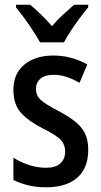

<svg xmlns="http://www.w3.org/2000/svg" viewBox="-20 -786 429 816"><path d="M355 -150Q355 -71 308 -30.5Q261 10 177 10Q134 10 99.5 1.5Q65 -7 37 -21V-116Q64 -98 101 -85.5Q138 -73 176 -73Q216 -73 236.5 -91.5Q257 -110 257 -143Q257 -170 239 -190.5Q221 -211 162 -240Q103 -270 70 -305.5Q37 -341 37 -405Q37 -473 83.5 -511.5Q130 -550 207 -550Q283 -550 351 -512L318 -434Q292 -449 265 -458.5Q238 -468 207 -468Q172 -468 152.5 -452Q133 -436 133 -408Q133 -380 153 -361.5Q173 -343 229 -314Q267 -294 295.5 -272.5Q324 -251 339.5 -222Q355 -193 355 -150ZM150 -606Q133 -638 103.5 -680.5Q74 -723 48 -755V-766H108Q152 -730 201 -675Q226 -704 248 -724Q270 -744 295 -766H355V-755Q338 -735 318.5 -708.5Q299 -682 281 -655Q263 -628 252 -606Z"/></svg>

Font: Noto Sans Telugu Condensed Medium
Style: Regular
Weight: 500
Width: 3
Designer: Jelle Bosma - Monotype Design Team
Foundry: Monotype Imaging Inc.
Version: Version 2.005; ttfautohint (v1.8.4.7-5d5b)